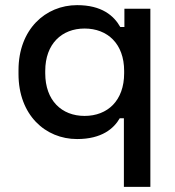

<svg xmlns="http://www.w3.org/2000/svg" viewBox="-20 -527 681 747"><path d="M462 200H565V-493H464V-422H448C423 -466 376 -507 280 -507C157 -507 52 -413 52 -254V-239C52 -80 156 14 280 14C376 14 423 -27 446 -67H462ZM156 -242V-251C156 -357 221 -416 309 -416C398 -416 463 -357 463 -251V-242C463 -136 399 -76 309 -76C220 -76 156 -136 156 -242Z"/></svg>

Font: Meta Space Medium
Style: Regular
Weight: 500
Designer: Meta Pool / Florian Karsten
Foundry: Meta Pool / Florian Karsten
Version: Version 2.000;Glyphs 3.1.1 (3137)